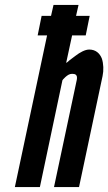

<svg xmlns="http://www.w3.org/2000/svg" viewBox="-20 -755 437 775"><path d="M247 -501C249 -502 254 -505 261 -512C268 -517 276 -523 285 -530C302 -543 323 -555 340 -555C367 -555 383 -539 391 -519C398 -498 399 -471 394 -448L299 0H198L290 -433C294 -454 283 -457 271 -457C260 -457 252 -451 244 -444C242 -442 240 -440 238 -438C236 -436 234 -434 232 -431L141 0H40L170 -612H132L148 -691H186L196 -735H297L287 -691H342L326 -612H271Z"/></svg>

Font: League Gothic Italic
Style: Regular
Weight: 400
Designer: Tyler Finck
Foundry: The League of Moveable Type
Version: Version 1.001;PS 001.001;hotconv 1.0.56;makeotf.lib2.0.21325